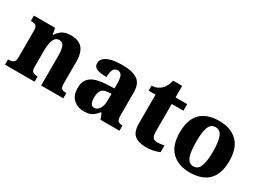

<svg xmlns="http://www.w3.org/2000/svg" viewBox="-38 -1230 2421 1808"><g transform="rotate(30 1172.5 -325.5)"><path d="M17 0V-57H21Q55 -57 74 -69Q93 -81 93 -125V-415Q93 -456 76 -467.5Q59 -479 26 -479H22V-536H252L265 -469H270Q291 -504 325 -527Q359 -550 422 -550Q502 -550 543.5 -504.5Q585 -459 585 -358V-128Q585 -82 599 -69.5Q613 -57 647 -57H651V0H410V-322Q410 -386 396.5 -421.5Q383 -457 345 -457Q316 -457 299.5 -435.5Q283 -414 276 -379.5Q269 -345 269 -305V-122Q269 -81 285.5 -69Q302 -57 335 -57H339V0Z M876 10Q811 10 765 -30Q719 -70 719 -154Q719 -236 774 -275Q829 -314 941 -318L1022 -321V-375Q1022 -430 1009 -457.5Q996 -485 963 -485Q903 -485 903 -377Q831 -377 796 -392.5Q761 -408 761 -446Q761 -483 790.5 -506Q820 -529 869 -539.5Q918 -550 977 -550Q1087 -550 1142.5 -512.5Q1198 -475 1198 -381V-128Q1198 -87 1211 -72Q1224 -57 1258 -57H1262V0H1055L1032 -62H1022Q1000 -35 980.5 -19.5Q961 -4 937 3Q913 10 876 10ZM945 -67Q980 -67 1001.5 -101Q1023 -135 1023 -191V-264L986 -261Q936 -258 917 -230.5Q898 -203 898 -151Q898 -67 945 -67Z M1549 10Q1472 10 1429 -25.5Q1386 -61 1386 -149V-464H1311V-519Q1349 -519 1376 -534Q1403 -549 1418 -565Q1432 -580 1444 -604Q1456 -628 1464 -661H1562V-536H1689V-464H1562V-165Q1562 -122 1575 -102.5Q1588 -83 1624 -83Q1644 -83 1663 -85.5Q1682 -88 1698 -92V-19Q1681 -11 1642.5 -0.5Q1604 10 1549 10Z M2029 10Q1904 10 1832.5 -60Q1761 -130 1761 -271Q1761 -411 1829.5 -480.5Q1898 -550 2032 -550Q2157 -550 2229 -480.5Q2301 -411 2301 -271Q2301 -130 2232 -60Q2163 10 2029 10ZM2031 -57Q2082 -57 2102.5 -111.5Q2123 -166 2123 -271Q2123 -376 2102 -429Q2081 -482 2030 -482Q1979 -482 1959 -429Q1939 -376 1939 -271Q1939 -166 1959.5 -111.5Q1980 -57 2031 -57Z"/></g></svg>

Font: Noto Serif Sinhala ExtraBold
Style: Regular
Weight: 800
Designer: Jelle Bosma - Monotype Design Team
Foundry: Monotype Imaging Inc.
Version: Version 2.007; ttfautohint (v1.8.4.7-5d5b)